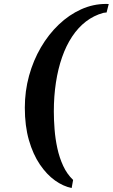

<svg xmlns="http://www.w3.org/2000/svg" viewBox="-20 -776 565 963"><path d="M104.5 -235.8Q104.5 -318.8 125.7 -396Q147 -473.1 185.3 -538.6Q223.6 -604 274.9 -652.8Q326.2 -701.7 386.5 -729Q446.8 -756.3 511.7 -756.3Q515.1 -756.3 518.6 -756.1Q522 -755.9 525.4 -755.9L514.6 -713.4Q512.2 -712.9 506.6 -712.6Q501 -712.4 498 -711.4Q450.2 -698.2 410.9 -668Q371.6 -637.7 341.6 -592.3Q311.5 -546.9 291.3 -488.8Q271 -430.7 260.5 -362.1Q250 -293.5 250 -216.8Q250 -175.3 253.7 -127.7Q257.3 -80.1 267.6 -32.7Q277.8 14.6 296.9 55.9Q315.9 97.2 346.7 126.5L339.4 167Q297.4 158.7 255.9 129.2Q214.4 99.6 179.9 48.8Q145.5 -2 125 -73.2Q104.5 -144.5 104.5 -235.8Z"/></svg>

Font: Gelasio
Style: Italic
Weight: 400
Italic angle: -8.5°
Designer: Eben Sorkin
Foundry: Eben Sorkin
Version: Version 1.008